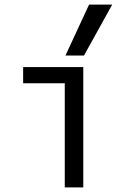

<svg xmlns="http://www.w3.org/2000/svg" viewBox="-20 -810 540 830"><path d="M260 0V-450H80V-520H340V0ZM343 -570H263L365 -790H465Z"/></svg>

Font: M PLUS Code Latin
Style: Regular
Weight: 400
Designer: Coji Morishita
Foundry: UNDERFOREST DESIGN
Version: Version 1.002; ttfautohint (v1.8.3)